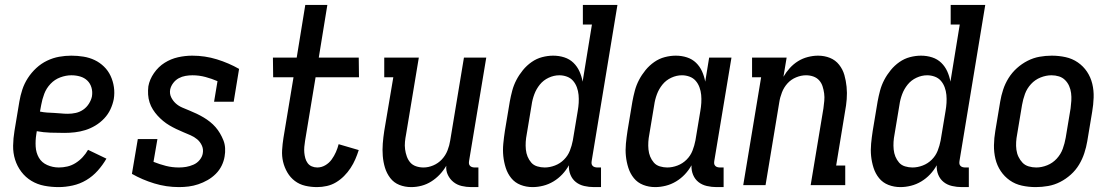

<svg xmlns="http://www.w3.org/2000/svg" viewBox="-20 -755 4540 783"><path d="M219 8Q189 8 160.5 2.5Q132 -3 108 -17.5Q84 -32 67 -54.5Q50 -77 41.5 -104Q33 -131 33.5 -161Q34 -191 39 -221L59 -341Q63 -365 71 -389.5Q79 -414 93.5 -436.5Q108 -459 128 -477.5Q148 -496 172 -507.5Q196 -519 221 -523.5Q246 -528 271 -528Q296 -528 320.5 -524Q345 -520 366 -510Q387 -500 404 -483.5Q421 -467 431 -445.5Q441 -424 444.5 -400Q448 -376 444 -351Q440 -330 430.5 -309.5Q421 -289 405 -272Q389 -255 369 -243Q349 -231 328 -224.5Q307 -218 285.5 -215.5Q264 -213 243 -213Q214 -213 185.5 -214Q157 -215 130 -220L128 -207Q124 -182 125.5 -157Q127 -132 138.5 -112Q150 -92 172.5 -82Q195 -72 220 -72Q237 -72 254.5 -76Q272 -80 288 -90Q304 -100 317 -114Q330 -128 339 -144L414 -108Q399 -82 378.5 -59Q358 -36 332 -20.5Q306 -5 276.5 1.5Q247 8 219 8ZM257 -291Q273 -291 289 -294.5Q305 -298 319 -307.5Q333 -317 342.5 -332Q352 -347 355 -362Q358 -381 353 -398Q348 -415 336 -426.5Q324 -438 307 -443Q290 -448 271 -448Q249 -448 226 -439.5Q203 -431 186 -413Q169 -395 160.5 -372.5Q152 -350 148 -327L143 -300Q157 -297 171.5 -296Q186 -295 200 -294.5Q214 -294 228 -292.5Q242 -291 257 -291Z M710 8Q658 8 609 -7Q560 -22 518 -46L542 -188H622L606 -95Q631 -85 656.5 -78.5Q682 -72 710 -72Q725 -72 739.5 -74.5Q754 -77 769 -83.5Q784 -90 794.5 -103Q805 -116 807 -130Q810 -147 803 -162Q796 -177 784 -187Q772 -197 757 -203.5Q742 -210 727.5 -216Q713 -222 698.5 -229Q684 -236 670.5 -244Q657 -252 645 -262Q633 -272 622.5 -283.5Q612 -295 603.5 -308.5Q595 -322 590 -337.5Q585 -353 584 -369.5Q583 -386 585 -403Q590 -431 608 -457Q626 -483 651.5 -499Q677 -515 706 -521.5Q735 -528 764 -528Q816 -528 864.5 -513Q913 -498 955 -474L933 -340H853L867 -424Q844 -434 818 -441Q792 -448 765 -448Q751 -448 736.5 -445.5Q722 -443 709 -436Q696 -429 686.5 -416.5Q677 -404 674 -390Q671 -373 678 -358.5Q685 -344 696.5 -333.5Q708 -323 723 -316.5Q738 -310 753 -304Q768 -298 782.5 -291Q797 -284 810.5 -276Q824 -268 836.5 -258Q849 -248 859 -236.5Q869 -225 877 -211.5Q885 -198 891 -183Q897 -168 898 -151Q899 -134 896 -117Q893 -98 884 -79.5Q875 -61 860 -46Q845 -31 826.5 -20.5Q808 -10 788.5 -3.5Q769 3 749.5 5.5Q730 8 710 8Z M1273 8Q1248 8 1224.5 2.5Q1201 -3 1182.5 -17Q1164 -31 1152 -51.5Q1140 -72 1134.5 -95Q1129 -118 1130.5 -143Q1132 -168 1136 -193L1177 -440H1094L1093 -520H1190L1225 -735H1315L1280 -520H1443L1444 -440H1267L1224 -180Q1222 -168 1221 -156Q1220 -144 1221 -132.5Q1222 -121 1225 -110Q1228 -99 1234.5 -90Q1241 -81 1251.5 -76.5Q1262 -72 1274 -72Q1291 -72 1306.5 -81Q1322 -90 1332.5 -104.5Q1343 -119 1350 -135Q1357 -151 1361 -167L1443 -143Q1437 -124 1429 -105.5Q1421 -87 1409.5 -69.5Q1398 -52 1383 -37Q1368 -22 1350.5 -11.5Q1333 -1 1313 3.5Q1293 8 1273 8Z M1657 8Q1631 8 1608.5 -1Q1586 -10 1571.5 -29Q1557 -48 1550 -71Q1543 -94 1541 -119Q1539 -144 1541 -169.5Q1543 -195 1547 -221L1584 -440H1547V-520H1688L1636 -207Q1633 -192 1631.5 -176.5Q1630 -161 1632 -146Q1634 -131 1639 -117Q1644 -103 1653 -92.5Q1662 -82 1676.5 -77Q1691 -72 1707 -72Q1727 -72 1747 -80.5Q1767 -89 1782 -105Q1797 -121 1805 -141.5Q1813 -162 1816 -182L1872 -520H1963L1893 -99Q1892 -93 1892.5 -88Q1893 -83 1896.5 -79Q1900 -75 1905.5 -73.5Q1911 -72 1916 -72H1931V8H1902Q1882 8 1863 3.5Q1844 -1 1829.5 -12.5Q1815 -24 1806.5 -41.5Q1798 -59 1800 -79Q1789 -60 1773.5 -43.5Q1758 -27 1739 -15Q1720 -3 1699 2.5Q1678 8 1657 8Z M2152 8Q2126 8 2103 -1Q2080 -10 2065 -28.5Q2050 -47 2042.5 -70.5Q2035 -94 2032.5 -118.5Q2030 -143 2032.5 -169Q2035 -195 2039 -221L2059 -341Q2063 -363 2069 -385.5Q2075 -408 2086 -429Q2097 -450 2112.5 -469Q2128 -488 2148 -502Q2168 -516 2191 -522Q2214 -528 2236 -528Q2260 -528 2281.5 -521Q2303 -514 2318.5 -499Q2334 -484 2343 -464Q2352 -444 2356 -422L2394 -655H2357V-735H2498L2393 -99Q2392 -93 2392.5 -88Q2393 -83 2396.5 -79Q2400 -75 2405.5 -73.5Q2411 -72 2416 -72H2431V8H2402Q2382 8 2362.5 3.5Q2343 -1 2328.5 -12.5Q2314 -24 2306.5 -42Q2299 -60 2300 -81Q2289 -61 2273 -44Q2257 -27 2237 -15Q2217 -3 2195 2.5Q2173 8 2152 8ZM2201 -72Q2222 -72 2243 -80Q2264 -88 2280 -104Q2296 -120 2304 -140.5Q2312 -161 2316 -182L2336 -302Q2339 -319 2340 -335.5Q2341 -352 2339.5 -368Q2338 -384 2332.5 -399Q2327 -414 2317 -425.5Q2307 -437 2292 -442.5Q2277 -448 2261 -448Q2239 -448 2217.5 -438Q2196 -428 2181.5 -410Q2167 -392 2159 -370.5Q2151 -349 2148 -327L2128 -207Q2125 -192 2124 -176.5Q2123 -161 2124.5 -145.5Q2126 -130 2131.5 -116.5Q2137 -103 2146.5 -92Q2156 -81 2171 -76.5Q2186 -72 2201 -72Z M2652 8Q2626 8 2603 -1Q2580 -10 2565 -28.5Q2550 -47 2542.5 -70.5Q2535 -94 2532.5 -118.5Q2530 -143 2532.5 -169Q2535 -195 2539 -221L2559 -341Q2563 -363 2569 -385.5Q2575 -408 2586 -429Q2597 -450 2612.5 -469Q2628 -488 2648 -502Q2668 -516 2691 -522Q2714 -528 2736 -528Q2760 -528 2781.5 -521Q2803 -514 2818.5 -499Q2834 -484 2843 -464Q2852 -444 2856 -422L2872 -520H2963L2893 -99Q2892 -93 2892.5 -88Q2893 -83 2896.5 -79Q2900 -75 2905.5 -73.5Q2911 -72 2916 -72H2931V8H2902Q2882 8 2862.5 3.5Q2843 -1 2828.5 -12.5Q2814 -24 2806.5 -42Q2799 -60 2800 -81Q2789 -61 2773 -44Q2757 -27 2737 -15Q2717 -3 2695 2.5Q2673 8 2652 8ZM2701 -72Q2722 -72 2743 -80Q2764 -88 2780 -104Q2796 -120 2804 -140.5Q2812 -161 2816 -182L2836 -302Q2839 -319 2840 -335.5Q2841 -352 2839.5 -368Q2838 -384 2832.5 -399Q2827 -414 2817 -425.5Q2807 -437 2792 -442.5Q2777 -448 2761 -448Q2739 -448 2717.5 -438Q2696 -428 2681.5 -410Q2667 -392 2659 -370.5Q2651 -349 2648 -327L2628 -207Q2625 -192 2624 -176.5Q2623 -161 2624.5 -145.5Q2626 -130 2631.5 -116.5Q2637 -103 2646.5 -92Q2656 -81 2671 -76.5Q2686 -72 2701 -72Z M3011 0 3084 -440H3047V-520H3188L3175 -442Q3186 -461 3201 -477.5Q3216 -494 3234.5 -505.5Q3253 -517 3274.5 -522.5Q3296 -528 3316 -528Q3342 -528 3364.5 -519Q3387 -510 3402 -491Q3417 -472 3423.5 -449Q3430 -426 3432.5 -401Q3435 -376 3433 -350.5Q3431 -325 3426 -299L3390 -80H3427V0H3286L3338 -313Q3340 -328 3341.5 -343.5Q3343 -359 3341 -374Q3339 -389 3334.5 -403Q3330 -417 3320.5 -427.5Q3311 -438 3297 -443Q3283 -448 3267 -448Q3247 -448 3226.5 -439.5Q3206 -431 3191.5 -415Q3177 -399 3169 -378.5Q3161 -358 3158 -338L3102 0Z M3652 8Q3626 8 3603 -1Q3580 -10 3565 -28.5Q3550 -47 3542.5 -70.5Q3535 -94 3532.5 -118.5Q3530 -143 3532.5 -169Q3535 -195 3539 -221L3559 -341Q3563 -363 3569 -385.5Q3575 -408 3586 -429Q3597 -450 3612.5 -469Q3628 -488 3648 -502Q3668 -516 3691 -522Q3714 -528 3736 -528Q3760 -528 3781.5 -521Q3803 -514 3818.5 -499Q3834 -484 3843 -464Q3852 -444 3856 -422L3894 -655H3857V-735H3998L3893 -99Q3892 -93 3892.5 -88Q3893 -83 3896.5 -79Q3900 -75 3905.5 -73.5Q3911 -72 3916 -72H3931V8H3902Q3882 8 3862.5 3.5Q3843 -1 3828.5 -12.5Q3814 -24 3806.5 -42Q3799 -60 3800 -81Q3789 -61 3773 -44Q3757 -27 3737 -15Q3717 -3 3695 2.5Q3673 8 3652 8ZM3701 -72Q3722 -72 3743 -80Q3764 -88 3780 -104Q3796 -120 3804 -140.5Q3812 -161 3816 -182L3836 -302Q3839 -319 3840 -335.5Q3841 -352 3839.5 -368Q3838 -384 3832.5 -399Q3827 -414 3817 -425.5Q3807 -437 3792 -442.5Q3777 -448 3761 -448Q3739 -448 3717.5 -438Q3696 -428 3681.5 -410Q3667 -392 3659 -370.5Q3651 -349 3648 -327L3628 -207Q3625 -192 3624 -176.5Q3623 -161 3624.5 -145.5Q3626 -130 3631.5 -116.5Q3637 -103 3646.5 -92Q3656 -81 3671 -76.5Q3686 -72 3701 -72Z M4204 8Q4175 8 4147.5 2Q4120 -4 4098 -19.5Q4076 -35 4061 -57.5Q4046 -80 4039.5 -107Q4033 -134 4033.5 -163Q4034 -192 4039 -221L4059 -341Q4063 -365 4071 -389.5Q4079 -414 4093 -436.5Q4107 -459 4127 -477Q4147 -495 4170.5 -507Q4194 -519 4219 -523.5Q4244 -528 4269 -528Q4298 -528 4325.5 -522Q4353 -516 4375.5 -500.5Q4398 -485 4413 -462.5Q4428 -440 4434.5 -413Q4441 -386 4440 -357Q4439 -328 4434 -299L4414 -179Q4410 -155 4402 -130.5Q4394 -106 4380.5 -83.5Q4367 -61 4347 -43Q4327 -25 4303.5 -13Q4280 -1 4254.5 3.5Q4229 8 4204 8ZM4206 -72Q4228 -72 4250.5 -81Q4273 -90 4289.5 -108Q4306 -126 4314 -148Q4322 -170 4326 -193L4346 -313Q4348 -328 4349 -344Q4350 -360 4348 -375.5Q4346 -391 4340 -404.5Q4334 -418 4323.5 -428.5Q4313 -439 4298.5 -443.5Q4284 -448 4268 -448Q4246 -448 4223.5 -439Q4201 -430 4184.5 -412Q4168 -394 4160 -372Q4152 -350 4148 -327L4128 -207Q4125 -192 4124 -176Q4123 -160 4125 -144.5Q4127 -129 4133.5 -115.5Q4140 -102 4150 -91.5Q4160 -81 4175 -76.5Q4190 -72 4206 -72Z"/></svg>

Font: Iosevka Curly Slab Medium
Style: Italic
Weight: 500
Italic angle: -9°
Monospace: yes
Designer: Belleve Invis
Foundry: Belleve Invis
Version: Version 22.1.2; ttfautohint (v1.8.4)